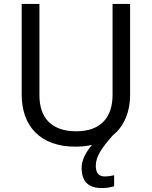

<svg xmlns="http://www.w3.org/2000/svg" viewBox="-20 -734 771 974"><path d="M466 107C466 61 493 20 552 -47C611 -95 640 -168 640 -252V-714H551V-252C551 -144 496 -68 367 -68C242 -68 180 -135 180 -251V-714H90V-254C90 -95 184 10 362 10C393 10 421 7 447 1C419 33 394 76 394 117C394 185 426 220 497 220C523 220 540 216 559 211V155C548 157 533 161 511 161C483 161 466 146 466 107Z"/></svg>

Font: Noto Sans Arabic UI
Style: Regular
Weight: 400
Designer: Monotype Design Team, Nadine Chahine and Nizar Qandah
Foundry: Monotype Imaging Inc.
Version: Version 2.010